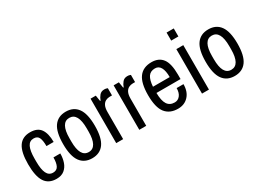

<svg xmlns="http://www.w3.org/2000/svg" viewBox="-40 -1339 2632 1967"><g transform="rotate(-30 1276.0 -355.5)"><path d="M216 12Q123 12 79.5 -54.5Q36 -121 36 -263Q36 -405 80 -471.5Q124 -538 216 -538Q302 -538 339.5 -485Q377 -432 377 -331H292Q292 -399 276 -432Q260 -465 216 -465Q167 -465 144.5 -419Q122 -373 122 -282V-244Q122 -153 144.5 -107Q167 -61 216 -61Q260 -61 278 -95.5Q296 -130 296 -195H377Q377 -140 361 -93Q345 -46 309.5 -17Q274 12 216 12Z M638 12Q546 12 498 -54.5Q450 -121 450 -263Q450 -405 498 -471.5Q546 -538 638 -538Q730 -538 778 -471.5Q826 -405 826 -263Q826 -121 778 -54.5Q730 12 638 12ZM638 -61Q689 -61 714.5 -107Q740 -153 740 -244V-282Q740 -373 714.5 -419Q689 -465 638 -465Q587 -465 561.5 -419Q536 -373 536 -282V-244Q536 -153 561.5 -107Q587 -61 638 -61Z M926 0V-526H988L999 -457H1005Q1015 -487 1036 -512.5Q1057 -538 1094 -538Q1111 -538 1122 -534Q1133 -530 1133 -530V-445H1106Q1080 -445 1057.5 -433.5Q1035 -422 1021.5 -395Q1008 -368 1008 -321V0Z M1199 0V-526H1261L1272 -457H1278Q1288 -487 1309 -512.5Q1330 -538 1367 -538Q1384 -538 1395 -534Q1406 -530 1406 -530V-445H1379Q1353 -445 1330.5 -433.5Q1308 -422 1294.5 -395Q1281 -368 1281 -321V0Z M1653 12Q1555 12 1504.5 -52.5Q1454 -117 1454 -263Q1454 -405 1503.5 -471.5Q1553 -538 1652 -538Q1738 -538 1781.5 -480.5Q1825 -423 1825 -291V-239H1540Q1541 -147 1569 -104Q1597 -61 1655 -61Q1694 -61 1719 -92.5Q1744 -124 1744 -179H1825Q1825 -91 1777.5 -39.5Q1730 12 1653 12ZM1541 -312H1739Q1739 -387 1717 -426Q1695 -465 1652 -465Q1597 -465 1571.5 -426.5Q1546 -388 1541 -312Z M1941 0V-526H2023V0ZM1939 -628V-723H2024V-628Z M2324 12Q2232 12 2184 -54.5Q2136 -121 2136 -263Q2136 -405 2184 -471.5Q2232 -538 2324 -538Q2416 -538 2464 -471.5Q2512 -405 2512 -263Q2512 -121 2464 -54.5Q2416 12 2324 12ZM2324 -61Q2375 -61 2400.5 -107Q2426 -153 2426 -244V-282Q2426 -373 2400.5 -419Q2375 -465 2324 -465Q2273 -465 2247.5 -419Q2222 -373 2222 -282V-244Q2222 -153 2247.5 -107Q2273 -61 2324 -61Z"/></g></svg>

Font: Archivo Narrow
Style: Regular
Weight: 400
Designer: Hector Gatti
Foundry: Omnibus-Type
Version: Version 3.002